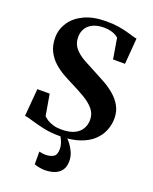

<svg xmlns="http://www.w3.org/2000/svg" viewBox="-178 -849 942 1185"><g transform="rotate(20 293.0 -256.5)"><path d="M278.5 11Q219 11 170.8 0.2Q122.5 -10.5 88.5 -21.2Q54.5 -32 37.5 -33.5L52.5 -214H133.5L157.5 -75Q167 -64.5 183.5 -54.2Q200 -44 223 -37.2Q246 -30.5 276 -30.5Q328.5 -30.5 361 -46.2Q393.5 -62 408.5 -88.5Q423.5 -115 423.5 -146.5Q423.5 -186.5 399 -215.8Q374.5 -245 333.5 -269.5Q292.5 -294 242.5 -318.5Q212 -333.5 178 -352.8Q144 -372 114.2 -398.8Q84.5 -425.5 65.8 -463Q47 -500.5 47 -552Q47 -604.5 76.8 -650.5Q106.5 -696.5 165.2 -724.8Q224 -753 310.5 -753Q352.5 -753.5 386.5 -748.2Q420.5 -743 447 -736Q473.5 -729 492 -723.2Q510.5 -717.5 521 -716.5L507.5 -546H429L406.5 -680Q401.5 -686.5 388.5 -694Q375.5 -701.5 355.2 -706.8Q335 -712 309 -712Q265.5 -711.5 236.8 -697.2Q208 -683 193.5 -658.5Q179 -634 179 -603.5Q179 -560 203.5 -530.8Q228 -501.5 268.2 -479.2Q308.5 -457 355 -433Q387.5 -416.5 423.5 -396.2Q459.5 -376 491 -349Q522.5 -322 542 -287Q561.5 -252 561.5 -206Q561.5 -166.5 546.5 -128Q531.5 -89.5 498.5 -58Q465.5 -26.5 411.2 -7.8Q357 11 278.5 11ZM264.5 240Q247.5 240 228.5 236.2Q209.5 232.5 196 227V144Q205.5 146.5 217.2 148Q229 149.5 235.5 149.5Q268.5 149.5 289 137.2Q309.5 125 309.5 85.5Q309.5 69 304.5 52.5Q299.5 36 292.2 22Q285 8 277.5 0H304.5H321Q333 9.5 349.2 30.2Q365.5 51 378 79Q390.5 107 390 138.5Q389.5 174 373.8 196.2Q358 218.5 330 229.2Q302 240 264.5 240Z"/></g></svg>

Font: Merriweather 96pt
Style: Bold
Weight: 700
Version: Version 2.100